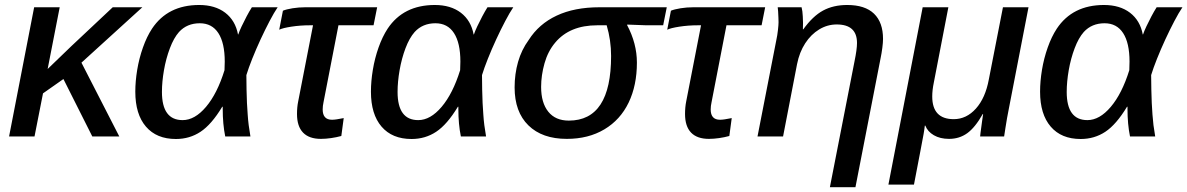

<svg xmlns="http://www.w3.org/2000/svg" viewBox="-20 -558 4854 785"><path d="M155.8 -176.3 121.1 0H17.1L119.6 -528.3H224.1L174.8 -275.9L272 -369.6L440.9 -528.3H562L313 -301.8L467.8 0H357.4L239.3 -234.9Z M794.4 -537.6Q859.4 -537.6 900.9 -505.9Q942.4 -474.1 953.1 -417H954.1Q958.5 -430.2 967.8 -450Q977.1 -469.7 988.3 -491Q999.5 -512.2 1009.8 -528.3H1115.2Q1100.6 -506.8 1082.3 -471.9Q1064 -437 1045.4 -397Q1026.9 -356.9 1011.5 -318.4Q996.1 -279.8 987.3 -251Q987.3 -219.7 988 -191.2Q988.8 -162.6 989.7 -137.2Q991.2 -111.8 992.7 -89.8Q994.1 -67.9 996.8 -46.4Q999.5 -24.9 1003.9 0H900.9Q890.6 -49.8 890.6 -113.8V-121.6H888.7Q844.7 -48.8 800 -19.3Q755.4 10.3 699.2 10.3Q620.1 10.3 576.7 -40.3Q533.2 -90.8 533.2 -183.1Q533.2 -225.6 541 -272.7Q548.8 -319.8 564.5 -364Q580.1 -408.2 601.6 -440.9Q666 -537.6 794.4 -537.6ZM796.9 -462.9Q744.6 -462.9 711.9 -427.2Q690.4 -402.8 674.6 -360.8Q658.7 -318.8 650.4 -271.2Q642.1 -223.6 642.1 -182.1Q642.1 -66.9 726.6 -66.9Q776.4 -66.9 822.3 -121.1Q868.2 -175.3 897.9 -271L898.9 -306.2Q898.9 -382.3 872.8 -422.6Q846.7 -462.9 796.9 -462.9Z M1247.1 -454.6Q1207.5 -454.6 1171.4 -449Q1135.3 -443.4 1121.6 -436.5L1136.7 -514.2Q1150.4 -520 1176 -524.2Q1201.7 -528.3 1228 -528.3H1522L1507.3 -454.6H1363.8L1302.7 -140.1Q1299.3 -124.5 1299.3 -110.4Q1299.3 -68.4 1337.4 -68.4Q1345.2 -68.4 1356.9 -70.1Q1368.7 -71.8 1385.3 -75.2L1375.5 -2Q1356 3.4 1333.7 6.6Q1311.5 9.8 1292 9.8Q1243.7 9.8 1219 -15.9Q1194.3 -41.5 1194.3 -91.8Q1194.3 -120.1 1199.2 -143.6L1259.8 -454.6Z M1757.8 -537.6Q1822.8 -537.6 1864.3 -505.9Q1905.8 -474.1 1916.5 -417H1917.5Q1921.9 -430.2 1931.2 -450Q1940.4 -469.7 1951.7 -491Q1962.9 -512.2 1973.1 -528.3H2078.6Q2064 -506.8 2045.7 -471.9Q2027.3 -437 2008.8 -397Q1990.2 -356.9 1974.9 -318.4Q1959.5 -279.8 1950.7 -251Q1950.7 -219.7 1951.4 -191.2Q1952.1 -162.6 1953.1 -137.2Q1954.6 -111.8 1956.1 -89.8Q1957.5 -67.9 1960.2 -46.4Q1962.9 -24.9 1967.3 0H1864.3Q1854 -49.8 1854 -113.8V-121.6H1852.1Q1808.1 -48.8 1763.4 -19.3Q1718.8 10.3 1662.6 10.3Q1583.5 10.3 1540 -40.3Q1496.6 -90.8 1496.6 -183.1Q1496.6 -225.6 1504.4 -272.7Q1512.2 -319.8 1527.8 -364Q1543.5 -408.2 1564.9 -440.9Q1629.4 -537.6 1757.8 -537.6ZM1760.3 -462.9Q1708 -462.9 1675.3 -427.2Q1653.8 -402.8 1637.9 -360.8Q1622.1 -318.8 1613.8 -271.2Q1605.5 -223.6 1605.5 -182.1Q1605.5 -66.9 1689.9 -66.9Q1739.7 -66.9 1785.6 -121.1Q1831.5 -175.3 1861.3 -271L1862.3 -306.2Q1862.3 -382.3 1836.2 -422.6Q1810.1 -462.9 1760.3 -462.9Z M2297.4 9.8Q2196.8 9.8 2140.4 -45.4Q2084 -100.6 2084 -200.7Q2084 -255.4 2098.1 -304.9Q2112.3 -354.5 2141.6 -394.5Q2183.1 -460 2255.9 -494.1Q2328.6 -528.3 2430.7 -528.3H2706.1L2691.4 -454.6H2622.6L2544.4 -457.5L2543.9 -455.6Q2584 -379.9 2584 -302.2Q2584 -209 2550.3 -138.7Q2516.1 -67.9 2450.9 -29.1Q2385.7 9.8 2297.4 9.8ZM2305.7 -64.9Q2478.5 -64.9 2478.5 -329.1Q2478.5 -393.6 2460.4 -454.6H2421.9Q2309.1 -454.6 2250 -383.8Q2220.2 -348.6 2206.3 -299.3Q2192.4 -250 2192.4 -202.6Q2192.4 -137.7 2221.7 -101.3Q2251 -64.9 2305.7 -64.9Z M2833.5 -454.6Q2793.9 -454.6 2757.8 -449Q2721.7 -443.4 2708 -436.5L2723.1 -514.2Q2736.8 -520 2762.5 -524.2Q2788.1 -528.3 2814.5 -528.3H3108.4L3093.8 -454.6H2950.2L2889.2 -140.1Q2885.7 -124.5 2885.7 -110.4Q2885.7 -68.4 2923.8 -68.4Q2931.6 -68.4 2943.4 -70.1Q2955.1 -71.8 2971.7 -75.2L2961.9 -2Q2942.4 3.4 2920.2 6.6Q2897.9 9.8 2878.4 9.8Q2830.1 9.8 2805.4 -15.9Q2780.8 -41.5 2780.8 -91.8Q2780.8 -120.1 2785.6 -143.6L2846.2 -454.6Z M3590.3 -398.9Q3590.3 -384.3 3587.4 -362.1Q3584.5 -339.8 3580.1 -318.8L3477.5 207.5H3373L3473.6 -306.6Q3483.9 -356.4 3483.9 -382.3Q3483.9 -458 3400.9 -458Q3362.8 -458 3329.3 -437.7Q3295.9 -417.5 3272.2 -381.1Q3248.5 -344.7 3238.8 -295.9L3181.6 0H3077.1L3154.3 -395.5Q3158.2 -413.1 3160.6 -434.6Q3163.1 -456.1 3163.1 -466.8Q3163.1 -472.7 3162.6 -485.6Q3162.1 -498.5 3161.4 -511.2Q3160.6 -523.9 3159.7 -528.3H3257.3Q3259.3 -521 3260.5 -511.5Q3261.7 -502 3262.2 -491.2Q3263.2 -478.5 3263.2 -465.1Q3263.2 -451.7 3262.7 -438H3264.2Q3303.2 -492.2 3345.2 -514.9Q3387.2 -537.6 3443.8 -537.6Q3516.6 -537.6 3553.5 -502Q3590.3 -466.3 3590.3 -398.9Z M3756.3 -10.7Q3752.9 8.8 3742.9 60.5Q3732.9 112.3 3716.8 196.8H3612.3L3752.4 -528.3H3857.4L3797.9 -220.2Q3791.5 -189.5 3791.5 -163.6Q3791.5 -70.8 3879.4 -70.8Q3931.2 -70.8 3970 -114Q4008.8 -157.2 4022.9 -233.4L4080.6 -528.3H4185.1L4105 -115.2Q4101.1 -96.2 4097.4 -75.4Q4093.8 -54.7 4090.8 -35.2Q4087.9 -15.6 4085.4 0H3987.3L3988.8 -14.2Q3992.7 -43.9 3995.4 -63.2Q3998 -82.5 3999.5 -91.8H3998Q3966.8 -36.6 3934.6 -13.4Q3902.3 9.8 3860.4 9.8Q3823.7 9.8 3798.1 -5.1Q3772.5 -20 3763.2 -44.4H3761.2Q3760.3 -36.1 3759 -27.6Q3757.8 -19 3756.3 -10.7Z M4493.7 -537.6Q4558.6 -537.6 4600.1 -505.9Q4641.6 -474.1 4652.3 -417H4653.3Q4657.7 -430.2 4667 -450Q4676.3 -469.7 4687.5 -491Q4698.7 -512.2 4709 -528.3H4814.5Q4799.8 -506.8 4781.5 -471.9Q4763.2 -437 4744.6 -397Q4726.1 -356.9 4710.7 -318.4Q4695.3 -279.8 4686.5 -251Q4686.5 -219.7 4687.3 -191.2Q4688 -162.6 4689 -137.2Q4690.4 -111.8 4691.9 -89.8Q4693.4 -67.9 4696 -46.4Q4698.7 -24.9 4703.1 0H4600.1Q4589.8 -49.8 4589.8 -113.8V-121.6H4587.9Q4543.9 -48.8 4499.3 -19.3Q4454.6 10.3 4398.4 10.3Q4319.3 10.3 4275.9 -40.3Q4232.4 -90.8 4232.4 -183.1Q4232.4 -225.6 4240.2 -272.7Q4248 -319.8 4263.7 -364Q4279.3 -408.2 4300.8 -440.9Q4365.2 -537.6 4493.7 -537.6ZM4496.1 -462.9Q4443.8 -462.9 4411.1 -427.2Q4389.6 -402.8 4373.8 -360.8Q4357.9 -318.8 4349.6 -271.2Q4341.3 -223.6 4341.3 -182.1Q4341.3 -66.9 4425.8 -66.9Q4475.6 -66.9 4521.5 -121.1Q4567.4 -175.3 4597.2 -271L4598.1 -306.2Q4598.1 -382.3 4572 -422.6Q4545.9 -462.9 4496.1 -462.9Z"/></svg>

Font: Arimo Medium
Style: Italic
Weight: 500
Italic angle: -12°
Designer: Steve Matteson
Foundry: Monotype Imaging Inc.
Version: Version 1.33